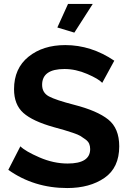

<svg xmlns="http://www.w3.org/2000/svg" viewBox="-20 -943 653 971"><path d="M449 -923 356 -778 270 -804 324 -923ZM558 -636 497 -524Q479 -544 421 -569Q363 -594 306 -594Q193 -594 193 -514Q193 -474 227.5 -455.5Q262 -437 355 -413Q472 -383 527.5 -338.5Q583 -294 583 -203Q583 -95 508.5 -43.5Q434 8 320 8Q152 8 22 -84L83 -203Q108 -178 179.5 -147Q251 -116 322 -116Q436 -116 436 -189Q436 -204 431 -216Q426 -228 411.5 -238.5Q397 -249 386.5 -255.5Q376 -262 348 -271.5Q320 -281 305.5 -285Q291 -289 252 -300Q145 -330 98 -372Q51 -414 51 -492Q51 -597 124 -656Q197 -715 310 -715Q441 -715 558 -636Z"/></svg>

Font: Raleway
Style: Bold
Weight: 700
Designer: Matt McInerney, Pablo Impallari, Rodrigo Fuenzalida
Foundry: Matt McInerney, Pablo Impallari, Rodrigo Fuenzalida
Version: Version 3.000